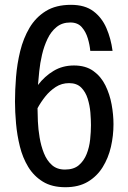

<svg xmlns="http://www.w3.org/2000/svg" viewBox="-20 -784 540 807"><path d="M254.9 2.9Q198.2 2.9 160.2 -20.5Q122.1 -43.9 98.6 -82.5Q75.2 -121.1 63.5 -168.5Q51.8 -215.8 47.4 -265.1Q43 -314.5 43 -357.4Q43 -405.3 47.4 -460.4Q51.8 -515.6 64.9 -569.3Q78.1 -623 104 -667Q129.9 -710.9 172.4 -737.3Q214.8 -763.7 278.3 -763.7Q336.9 -763.7 372.6 -736.8Q408.2 -710 427.2 -666Q446.3 -622.1 453.1 -570.3H359.4Q357.4 -594.7 349.1 -622.6Q340.8 -650.4 323.7 -669.9Q306.6 -689.5 275.4 -689.5Q241.2 -689.5 217.8 -670.4Q194.3 -651.4 179.7 -620.6Q165 -589.8 156.7 -554.2Q148.4 -518.6 145 -484.9Q141.6 -451.2 139.6 -426.8Q168 -463.9 205.6 -486.3Q243.2 -508.8 291 -508.8Q339.8 -508.8 372.1 -485.8Q404.3 -462.9 422.9 -425.3Q441.4 -387.7 449.2 -344.7Q457 -301.8 457 -261.7Q457 -213.9 446.3 -167Q435.5 -120.1 411.6 -81.5Q387.7 -43 349.1 -20Q310.5 2.9 254.9 2.9ZM252.9 -71.3Q290 -71.3 311.5 -89.8Q333 -108.4 344.2 -136.7Q355.5 -165 358.9 -197.8Q362.3 -230.5 362.3 -257.8Q362.3 -281.2 359.9 -311Q357.4 -340.8 348.6 -369.1Q339.8 -397.5 321.3 -416Q302.7 -434.6 270.5 -434.6Q239.3 -434.6 214.4 -418.5Q189.5 -402.3 170.4 -378.4Q151.4 -354.5 137.7 -329.1Q137.7 -306.6 139.2 -273.9Q140.6 -241.2 146.5 -206.1Q152.3 -170.9 164.6 -140.1Q176.8 -109.4 198.2 -90.3Q219.7 -71.3 252.9 -71.3Z"/></svg>

Font: Kosugi
Style: Regular
Weight: 400
Version: Version 4.002